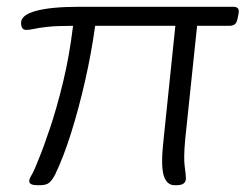

<svg xmlns="http://www.w3.org/2000/svg" viewBox="-20 -543 723 565"><path d="M90 2Q66 2 66 -10Q66 -17 73 -28Q80 -39 94 -75Q108 -109 127.5 -167Q147 -225 165.5 -301Q184 -377 195 -467Q146 -467 119.5 -464Q93 -461 80 -458Q67 -455 57 -455Q42 -455 42 -476Q42 -499 86 -511Q130 -523 212 -523H667Q675 -523 679.5 -519Q684 -515 682 -503L679 -488Q676 -474 669.5 -470.5Q663 -467 655 -467H560L525 -133Q520 -78 523.5 -53.5Q527 -29 527 -18Q527 2 500 2H494Q470 2 461.5 -27.5Q453 -57 461 -129L496 -467H260Q249 -387 230.5 -305.5Q212 -224 189.5 -152.5Q167 -81 143 -31Q134 -13 125 -5.5Q116 2 98 2Z"/></svg>

Font: Asap Semi Expanded Semi Expanded Light
Style: Italic
Weight: 300
Width: 6
Italic angle: -6°
Designer: Pablo Cosgaya
Foundry: Omnibus-Type
Version: Version 3.001; ttfautohint (v1.8.4.7-5d5b)